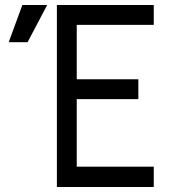

<svg xmlns="http://www.w3.org/2000/svg" viewBox="-20 -753 690 773"><path d="M599 -733H209V0H599V-82H289V-354H537V-434H289V-653H599ZM15 -583H91L170 -733H70Z"/></svg>

Font: Kreadon Medium
Style: Regular
Weight: 500
Designer: kohakuno
Foundry: StudioGnu
Version: Version 1.000;Glyphs 3.1.2 (3151)